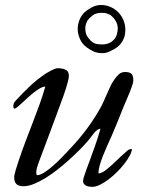

<svg xmlns="http://www.w3.org/2000/svg" viewBox="-20 -743 588 765"><path d="M311 -21Q311 -29.8 315.2 -40.8Q319.3 -51.8 323.7 -65.9Q331.5 -86.9 339.4 -108.2Q347.2 -129.4 355 -151.4Q362.8 -172.4 368.4 -190.4Q374 -208.5 380.4 -230Q374 -230 368.2 -225.8Q362.3 -221.7 356.4 -214.8Q350.6 -208 344.5 -199.7Q338.4 -191.4 331.5 -183.1Q317.4 -166.5 297.9 -146.7Q278.3 -127 255.9 -106.7Q233.4 -86.4 209.2 -67.4Q185.1 -48.3 161.1 -33.7Q137.2 -19 114.7 -10Q92.3 -1 73.7 -1Q54.7 -1 45.7 -9.3Q36.6 -17.6 36.6 -36.1Q36.6 -41.5 38.3 -49.3Q40 -57.1 42.7 -65.9Q45.4 -74.7 48.3 -83.7Q51.3 -92.8 53.7 -100.6Q67.4 -141.6 81.8 -179.7Q96.2 -217.8 110.4 -254.4Q124.5 -291 137.5 -326.7Q150.4 -362.3 160.6 -397.9Q151.4 -397.9 139.6 -391.4Q127.9 -384.8 115.5 -375Q103 -365.2 90.8 -354Q78.6 -342.8 68.1 -333Q57.6 -323.2 49.6 -316.7Q41.5 -310.1 38.1 -310.1Q34.2 -310.1 33.7 -314.7Q33.2 -319.3 33.2 -321.8Q33.2 -327.6 35.4 -332Q37.6 -336.4 41 -340.3Q70.3 -372.6 99.6 -400.1Q128.9 -427.7 164.1 -451.2Q168 -453.1 173.8 -456.5Q179.7 -460 186.3 -463.4Q192.9 -466.8 199.2 -469Q205.6 -471.2 210.4 -471.2Q228.5 -471.2 241.5 -465.1Q254.4 -459 254.4 -440.9Q254.4 -433.6 251.2 -420.7Q248 -407.7 243.4 -392.8Q238.8 -377.9 233.4 -362.5Q228 -347.2 223.1 -334.5Q201.2 -274.4 179.4 -216.3Q157.7 -158.2 133.8 -94.7Q129.4 -82.5 127 -73.5Q124.5 -64.5 124.5 -55.7Q124.5 -53.2 125.2 -49.1Q126 -44.9 127.9 -44.9Q139.2 -44.9 155.8 -55.4Q172.4 -65.9 189.2 -80.6Q206.1 -95.2 221.2 -110.4Q236.3 -125.5 245.1 -135.3Q262.2 -153.3 279.1 -172.1Q295.9 -190.9 312.7 -212.2Q329.6 -233.4 345.9 -257.6Q362.3 -281.7 378.9 -311Q386.7 -325.2 393.8 -340.8Q400.9 -356.4 407.5 -371.8Q414.1 -387.2 420.9 -401.4Q427.7 -415.5 435.5 -425.8Q444.3 -439 454.1 -447.5Q463.9 -456.1 478.5 -456.1Q496.1 -456.1 503.7 -449Q511.2 -441.9 511.2 -423.3Q511.2 -415.5 507.1 -403.1Q502.9 -390.6 497.1 -376Q491.2 -361.3 484.6 -346.4Q478 -331.5 473.1 -319.3Q461.9 -290 449.7 -261Q437.5 -231.9 425.3 -202.6Q417.5 -185.1 408.2 -164.6Q398.9 -144 390.9 -123.8Q382.8 -103.5 377.4 -84.7Q372.1 -65.9 372.1 -52.2Q378.4 -52.2 386 -55.7Q393.6 -59.1 399.9 -64Q421.9 -81.1 441.4 -100.3Q460.9 -119.6 484.4 -140.1Q489.7 -145.5 494.9 -147.5Q500 -149.4 505.4 -149.4Q505.4 -138.7 497.3 -123.5Q489.3 -108.4 476.3 -91.6Q463.4 -74.7 446.8 -58.1Q430.2 -41.5 412.6 -28.3Q395 -15.1 378.2 -6.8Q361.3 1.5 347.7 1.5Q342.3 1.5 335.7 0.5Q329.1 -0.5 323.7 -2.9Q318.4 -5.4 314.7 -9.8Q311 -14.2 311 -21ZM382.3 -723.1Q402.8 -723.1 420.4 -715.3Q438 -707.5 451.2 -694.1Q464.4 -680.7 471.9 -662.6Q479.5 -644.5 479.5 -624Q479.5 -607.9 475.1 -594.7Q470.7 -581.5 463.1 -571.5Q455.6 -561.5 445.8 -554.2Q436 -546.9 425.8 -542.5Q416.5 -537.1 407.2 -534.2Q397.9 -531.2 389.2 -531.2Q365.7 -531.2 350.1 -539.3Q334.5 -547.4 324.2 -555.2Q305.7 -569.3 297.6 -589.8Q289.6 -610.4 289.6 -627Q289.6 -644 295.9 -661.6Q302.2 -679.2 315.9 -693.4Q328.6 -704.6 346.2 -713.9Q363.8 -723.1 382.3 -723.1ZM385.3 -691.9Q362.8 -691.9 349.9 -682.1Q336.9 -672.4 329.1 -662.1Q326.2 -657.7 323 -648.2Q319.8 -638.7 319.8 -630.9Q319.8 -618.2 323 -608.2Q326.2 -598.1 335 -587.9Q346.7 -573.7 358.2 -569.8Q369.6 -565.9 386.7 -565.9Q400.9 -565.9 412.8 -570.6Q424.8 -575.2 432.1 -583.5Q441.4 -591.8 445.3 -605Q449.2 -618.2 449.2 -629.4Q449.2 -659.7 419.4 -683.6Q414.1 -686 406.7 -689Q399.4 -691.9 385.3 -691.9Z"/></svg>

Font: IM FELL French Canon
Style: Italic
Weight: 400
Italic angle: -17°
Designer: Igino Marini
Foundry: Igino Marini
Version: 3.00